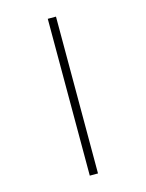

<svg xmlns="http://www.w3.org/2000/svg" viewBox="-118 -723 704 926"><g transform="rotate(-15 234.0 -259.5)"><path d="M254 -651V132H213V-651Z"/></g></svg>

Font: New Athena Unicode
Style: Regular
Weight: 400
Designer: J. Rusten 1997; rev. by R. Hancock 2001, 2002, rev. by D. Mastronarde 2002-2021
Foundry: GreekKeys New Athena Unicode
Version: Version 5.008